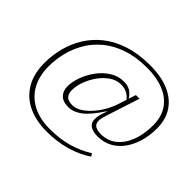

<svg xmlns="http://www.w3.org/2000/svg" viewBox="-182 -968 1339 1339"><g transform="rotate(45 488.0 -298.0)"><path d="M698.5 -133.5Q765 -133.5 813.2 -171.8Q861.5 -210 887.8 -278.2Q914 -346.5 914 -436Q914 -520 874.5 -576.5Q835 -633 765 -661.2Q695 -689.5 603.5 -689.5Q493.5 -689.5 410.8 -661.2Q328 -633 270 -584.8Q212 -536.5 176 -474.8Q140 -413 123.5 -345.2Q107 -277.5 107 -211.5Q107 -118.5 144 -50Q181 18.5 251.8 55.8Q322.5 93 423.5 93Q520 93 599.5 70.5Q679 48 750 4L762.5 25Q696 70.5 608 95.8Q520 121 418 121Q312.5 121 234 83.2Q155.5 45.5 112.5 -28Q69.5 -101.5 69.5 -208.5Q69.5 -282.5 88.2 -355.8Q107 -429 146.8 -494Q186.5 -559 249.5 -609.2Q312.5 -659.5 401 -688.2Q489.5 -717 606 -717Q711 -717 788 -684.5Q865 -652 906.8 -589.8Q948.5 -527.5 948.5 -438Q948.5 -371 931.5 -311Q914.5 -251 881.8 -204.8Q849 -158.5 801.8 -132.2Q754.5 -106 694 -106Q648.5 -106 621.5 -123.5Q594.5 -141 594.5 -177.5Q594.5 -207.5 607.5 -245L618 -274.5H614.5Q553 -180 503.8 -143Q454.5 -106 406 -106Q351.5 -106 325 -133.2Q298.5 -160.5 298.5 -205.5Q298.5 -249.5 317.2 -301.5Q336 -353.5 370.2 -400.5Q404.5 -447.5 451.8 -477.5Q499 -507.5 555.5 -507.5Q593.5 -507.5 619.2 -490.8Q645 -474 662 -446L679.5 -499.5H715.5L633 -245Q622 -212 622 -188.5Q622 -159 642.8 -146.2Q663.5 -133.5 698.5 -133.5ZM339 -210Q339 -171.5 357.2 -153.5Q375.5 -135.5 416.5 -135.5Q447 -135.5 479.5 -154.8Q512 -174 542.5 -207Q573 -240 597.8 -282Q622.5 -324 637.5 -370L656.5 -429Q619.5 -479 555 -479Q510.5 -479 471.2 -452.2Q432 -425.5 402.2 -383.8Q372.5 -342 355.8 -295.8Q339 -249.5 339 -210Z"/></g></svg>

Font: Newsreader 6pt ExtraLight
Style: Italic
Weight: 275
Italic angle: -17°
Designer: Hugues Gentile
Foundry: Production Type
Version: Version 1.003; ttfautohint (v1.8.3)